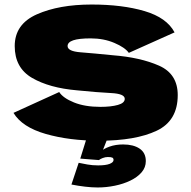

<svg xmlns="http://www.w3.org/2000/svg" viewBox="-20 -617 844 848"><path d="M419 4.5Q578.5 4.5 671.8 -39.5Q765 -83.5 765 -197Q765 -290.5 682.5 -327Q600 -363.5 478 -373Q393.5 -381.5 336 -386Q278.5 -390.5 278.5 -413.5Q278.5 -430.5 303.5 -439Q328.5 -447.5 380.5 -447.5Q438 -447.5 485 -427.5Q532 -407.5 549 -383.5L751 -474Q716.5 -539 618.5 -568Q520.5 -597 384.5 -597Q241 -597 143 -553.8Q45 -510.5 45 -413.5Q45 -317.5 121.5 -273Q198 -228.5 320.5 -218Q410 -209 470.5 -206Q531 -203 531 -180.5Q531 -162 500.5 -153.5Q470 -145 423.5 -145Q355 -145 306.8 -164.5Q258.5 -184 241.5 -210.5L39.5 -118.5Q77.5 -55.5 181.8 -25.5Q286 4.5 419 4.5ZM411.5 211Q449.5 211 487.2 203.2Q525 195.5 556 180.5Q587 165.5 605.5 144Q624 122.5 624 94.5Q624 58 596.8 39.5Q569.5 21 524 21Q490.5 21 463.8 30.5Q437 40 423 54L417 90Q422 85.5 433.5 81Q445 76.5 456.5 76.5Q470.5 76.5 476 79.2Q481.5 82 481.5 89.5Q481.5 100 464.2 106.8Q447 113.5 413.5 113.5Q388.5 113.5 366 109.5Q343.5 105.5 327.5 102L295.5 198Q326 204 356 207.5Q386 211 411.5 211ZM417 90 452.5 0H360.5L334.5 83.5Z"/></svg>

Font: Anybody SemiExpanded Black
Style: Regular
Weight: 900
Width: 6
Version: Version 1.113;gftools[0.9.25]